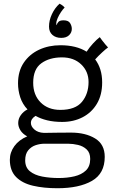

<svg xmlns="http://www.w3.org/2000/svg" viewBox="-20 -774 656 1044"><path d="M318 -111Q272.5 -111 236.5 -119.8Q200.5 -128.5 173.5 -144Q148 -128.5 148 -105.5Q148 -86.5 167 -69.8Q186 -53 218 -51.5Q221 -51.5 224 -51.5Q255.5 -52 293 -52.5Q330.5 -53 365.5 -53Q445 -53 497.2 -21.2Q549.5 10.5 549.5 79Q549.5 169.5 480 209.5Q410.5 249.5 292 249.5Q218 249.5 159.8 236Q101.5 222.5 67.8 188.8Q34 155 33.5 95.5Q33.5 54.5 58.2 20.5Q83 -13.5 128 -32.5Q103 -46 91 -65.5Q79 -85 79 -105Q79 -128.5 93.5 -148.5Q108 -168.5 129.5 -179Q102 -208 90 -245.2Q78 -282.5 78 -321Q78 -386.5 109 -432.8Q140 -479 192.2 -503.5Q244.5 -528 309 -528Q394.5 -528 451 -493Q466 -516 486 -537.8Q506 -559.5 522.5 -572Q526.5 -566 535 -554.8Q543.5 -543.5 552.8 -532.5Q562 -521.5 567.5 -516Q557 -509 535.8 -489.5Q514.5 -470 497.5 -451Q535.5 -401 535.5 -326Q535.5 -258 507 -210Q478.5 -162 429.2 -136.5Q380 -111 318 -111ZM308 -176.5Q389.5 -176.5 425.5 -220Q461.5 -263.5 461.5 -328Q461.5 -385.5 421.5 -423.8Q381.5 -462 317 -462Q249 -462 204.8 -430Q160.5 -398 160.5 -324Q160.5 -257.5 201 -217Q241.5 -176.5 308 -176.5ZM299.5 194Q345.5 194 384.5 184.8Q423.5 175.5 447 153Q470.5 130.5 470.5 90.5Q470.5 56.5 451.2 38.5Q432 20.5 404.2 14Q376.5 7.5 350.5 7.5H220.5Q198.5 7.5 174.5 15.2Q150.5 23 133.8 42.8Q117 62.5 117 98Q117 136.5 142.5 157.2Q168 178 209.5 186Q251 194 299.5 194ZM304 -754Q307 -752.5 315.5 -747.2Q324 -742 331.5 -733Q322 -724 311.5 -708.2Q301 -692.5 293.5 -675.5Q286 -658.5 286 -646Q286 -639.5 288 -637Q290 -646.5 297.8 -655Q305.5 -663.5 325.5 -663.5Q352 -663.5 361.2 -648.2Q370.5 -633 370.5 -617Q370.5 -597 355.5 -582.5Q340.5 -568 313 -568Q283.5 -568 265 -584.2Q246.5 -600.5 246.5 -629.5Q246.5 -663.5 262.5 -697.5Q278.5 -731.5 304 -754Z"/></svg>

Font: Grandstander Light
Style: Regular
Weight: 300
Designer: Tyler Finck
Foundry: Etcetera Type Co
Version: Version 1.200; ttfautohint (v1.8.3)